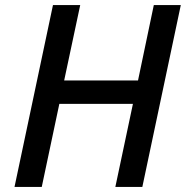

<svg xmlns="http://www.w3.org/2000/svg" viewBox="-20 -734 730 754"><path d="M37 0H144L213 -326H502L433 0H539L690 -714H584L522 -418H232L295 -714H188Z"/></svg>

Font: Noto Sans Medium
Style: Italic
Weight: 500
Italic angle: -12°
Designer: Monotype Design Team
Foundry: Monotype Imaging Inc.
Version: Version 2.013